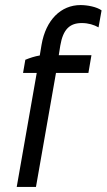

<svg xmlns="http://www.w3.org/2000/svg" viewBox="-20 -738 421 758"><path d="M80 -502 71 -450H125L46 0H122L201 -450H329L341 -520H212L218 -558C229 -623 256 -647 303 -647C329 -647 351 -640 369 -630L381 -697C362 -711 325 -718 298 -718C221 -718 161 -660 144 -561L137 -519C118 -516 97 -509 80 -502Z"/></svg>

Font: Fixel Text 20240404
Style: Italic
Weight: 400
Width: 4
Italic angle: -10°
Designer: AlfaBravo + MacPaw
Foundry: Kyrylo Tkachov, Marchela Mozhyna, Serhii Makarenko, Maria Weinstein, Zakhar Kryvoshyya
Version: Version 1.211;Glyphs 3.2 (3225)